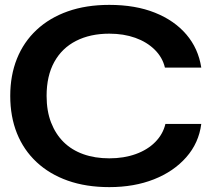

<svg xmlns="http://www.w3.org/2000/svg" viewBox="-20 -758 860 787"><path d="M428 9Q333 9 258 -17.5Q183 -44 130 -93.5Q77 -143 49.5 -211.5Q22 -280 22 -365Q22 -449 49.5 -517.5Q77 -586 130 -635.5Q183 -685 258 -711.5Q333 -738 428 -738Q535 -738 615 -706Q695 -674 744 -616.5Q793 -559 805 -481H656Q646 -523 614 -554.5Q582 -586 534.5 -603Q487 -620 428 -620Q350 -620 292 -590.5Q234 -561 202.5 -504Q171 -447 171 -365Q171 -303 189.5 -255.5Q208 -208 241 -175.5Q274 -143 321.5 -126Q369 -109 428 -109Q488 -109 536.5 -126.5Q585 -144 616.5 -176Q648 -208 658 -250H805Q795 -172 743.5 -113.5Q692 -55 611 -23Q530 9 428 9Z"/></svg>

Font: Mona Sans Expanded SemiBold
Style: Regular
Weight: 600
Width: 7
Designer: Deni Anggara
Foundry: GitHub
Version: Version 2.000